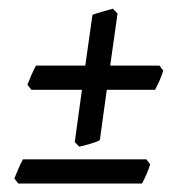

<svg xmlns="http://www.w3.org/2000/svg" viewBox="-20 -506 416 445"><path d="M358.4 -342.3Q356.9 -337.4 354.5 -331.1L349.6 -318.8Q347.2 -313 344.2 -307.4Q341.3 -301.8 339.4 -297.9H227.5L211.4 -181.2Q207 -178.7 200.9 -176.5Q194.8 -174.3 188.2 -172.4Q181.6 -170.4 175 -168.7Q168.5 -167 163.6 -166L153.3 -176.8L169.9 -297.9H52.7L43.5 -309.6Q47.4 -319.3 52.7 -331.8Q58.1 -344.2 63.5 -354H177.7L194.3 -471.7Q198.2 -473.1 204.3 -475.1Q210.4 -477.1 217.3 -479Q224.1 -481 230.5 -482.7Q236.8 -484.4 241.7 -485.8L252.4 -474.6L235.4 -354H349.6ZM328.1 -125Q326.7 -120.1 324.2 -113.8L319.3 -101.6Q316.9 -95.7 314 -90.1Q311 -84.5 309.1 -80.6H22.5L13.2 -92.3Q17.1 -102.1 22.5 -114.5Q27.8 -127 33.2 -136.7H319.3Z"/></svg>

Font: Gentium Plus Afr
Style: Italic
Weight: 400
Italic angle: -8°
Designer: J. Victor Gaultney, Annie Olsen, Iska Routamaa, Becca Hirsbrunner
Foundry: SIL International
Version: Version 5.000